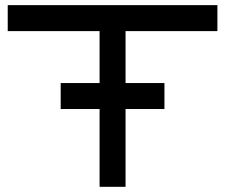

<svg xmlns="http://www.w3.org/2000/svg" viewBox="-20 -720 868 740"><path d="M613.8 -299.8H463.9V0H363.8V-299.8H213.9V-399.9H363.8V-600.1H9.8V-700.2H817.9V-600.1H463.9V-399.9H613.8Z"/></svg>

Font: Bruno Ace
Style: Regular
Weight: 400
Designer: Astigmatic (AOETI)
Foundry: Astigmatic (AOETI)
Version: Version 1.000